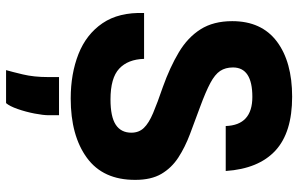

<svg xmlns="http://www.w3.org/2000/svg" viewBox="-199 -579 1007 649"><g transform="rotate(90 304.5 -254.5)"><path d="M313 10Q229.5 10 162.8 -16.2Q96 -42.5 58.5 -97.5Q21 -152.5 24 -238H179Q180.5 -183.5 212 -154Q243.5 -124.5 316 -124.5Q374.5 -124.5 401.5 -142.2Q428.5 -160 428.5 -195Q428.5 -220.5 412.5 -237.2Q396.5 -254 362.2 -268.5Q328 -283 274 -301.5Q207 -325.5 156.8 -355.5Q106.5 -385.5 79 -429Q51.5 -472.5 51.5 -536Q51.5 -635 120.2 -686.8Q189 -738.5 307 -738.5Q428 -738.5 489.2 -681.8Q550.5 -625 558 -514H406Q403 -604 307.5 -604Q208 -604 208 -538.5Q208 -513 219.8 -495.2Q231.5 -477.5 260.5 -462Q289.5 -446.5 341 -427.5Q389 -410 433.2 -393.2Q477.5 -376.5 512.5 -353.8Q547.5 -331 567.8 -296.5Q588 -262 588 -208.5Q588.5 -99.5 513.5 -44.8Q438.5 10 313 10ZM217 228.5Q222.5 209.5 231.5 172Q240.5 134.5 240.5 86.5V49.5H369.5V83.5Q369.5 102.5 363.8 132.2Q358 162 348.5 189.2Q339 216.5 328.5 228.5Z"/></g></svg>

Font: Spline Sans
Style: Bold
Weight: 700
Designer: Eben Sorkin, Mirko Velimirovic
Foundry: Sorkin Type
Version: Version 1.000; ttfautohint (v1.8.3)